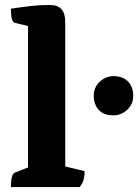

<svg xmlns="http://www.w3.org/2000/svg" viewBox="-20 -754 557 774"><path d="M24 0Q24 -53 40 -58L93 -79V-649L39 -662Q24 -666 24 -719Q64 -725 102 -729.5Q140 -734 181 -734Q243 -734 243 -666V-83L321 -64Q321 -43 317 -29Q313 -15 302 0ZM437 -289Q398 -289 378 -311Q358 -333 358 -368Q358 -402 382 -424.5Q406 -447 437 -447Q476 -447 496.5 -425Q517 -403 517 -368Q517 -334 493 -311.5Q469 -289 437 -289Z"/></svg>

Font: Petrona ExtraBold
Style: Regular
Weight: 800
Designer: Ringo R. Seeber
Foundry: Ringo R. Seeber
Version: Version 2.001; ttfautohint (v1.8.3)